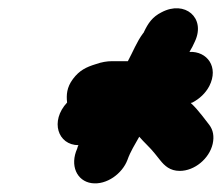

<svg xmlns="http://www.w3.org/2000/svg" viewBox="-20 -578 526 455"><path d="M166 -234C164 -231 164 -229 163 -226C145 -186 162 -149 197 -144C233 -139 270 -167 282 -199C289 -219 300 -236 310 -254C321 -241 336 -228 347 -214L359 -199C370 -185 383 -173 406 -173C441 -173 476 -202 484 -237C488 -255 485 -270 476 -282L459 -304C451 -314 442 -325 432 -334L436 -335C453 -344 467 -357 476 -374C499 -419 471 -457 429 -455C434 -463 438 -471 442 -480C468 -536 418 -578 363 -549C341 -538 331 -523 321 -502C321 -501 320 -500 319 -499C304 -479 295 -455 283 -433H245C234 -433 221 -431 207 -426C184 -419 168 -411 153 -391C138 -371 137 -353 139 -335C98 -291 117 -234 166 -234Z"/></svg>

Font: Electronic
Style: SuThkIt
Weight: 900
Version: Version 1.011